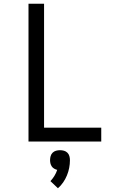

<svg xmlns="http://www.w3.org/2000/svg" viewBox="-20 -755 640 1024"><path d="M132 0V-735H215V-74H520V0ZM289 249 249 211Q261 198 270.5 182.5Q280 167 285 151Q277 149 269 144.5Q261 140 256 132.5Q251 125 249 116.5Q247 108 247 99Q247 88 250 77.5Q253 67 260.5 59.5Q268 52 278.5 49Q289 46 300 46Q311 46 321.5 49Q332 52 339.5 59.5Q347 67 350 77.5Q353 88 353 99Q353 120 349 140.5Q345 161 337 180.5Q329 200 317 217.5Q305 235 289 249Z"/></svg>

Font: Iosevka Curly Extended
Style: Regular
Weight: 400
Width: 7
Monospace: yes
Designer: Belleve Invis
Foundry: Belleve Invis
Version: Version 11.1.0; ttfautohint (v1.8.3)